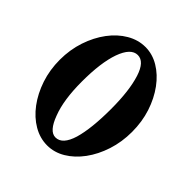

<svg xmlns="http://www.w3.org/2000/svg" viewBox="-171 -726 846 846"><g transform="rotate(45 251.5 -303.5)"><path d="M253.9 2.9Q209 2.9 168 -21Q127 -44.9 95.2 -87.4Q63.5 -129.9 44.9 -185.5Q26.4 -241.2 26.4 -303.7Q26.4 -366.2 44.9 -421.9Q63.5 -477.5 95.2 -520Q127 -562.5 168 -586.4Q209 -610.4 253.9 -610.4Q297.9 -610.4 337.9 -586.4Q377.9 -562.5 409.2 -520Q440.4 -477.5 458.5 -422.4Q476.6 -367.2 476.6 -303.7Q476.6 -241.2 458.5 -185.5Q440.4 -129.9 409.2 -87.4Q377.9 -44.9 337.9 -21Q297.9 2.9 253.9 2.9ZM254.9 -47.9Q297.9 -47.9 319.3 -118.2Q339.8 -188.5 339.8 -309.6Q339.8 -423.8 317.4 -494.1Q295.9 -561.5 254.9 -561.5Q212.9 -561.5 187.5 -491.2Q163.1 -421.9 163.1 -304.7Q163.1 -190.4 190.4 -120.1Q216.8 -47.9 254.9 -47.9Z"/></g></svg>

Font: Crimson Text
Style: Bold
Weight: 700
Designer: Sebastian Kosch
Foundry: Sebastian Kosch
Version: Version 1.100